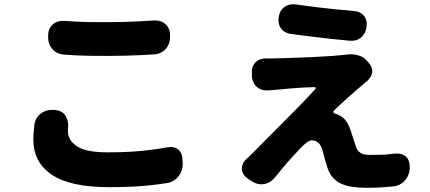

<svg xmlns="http://www.w3.org/2000/svg" viewBox="-20 -834 2040 910"><path d="M208 -663Q208 -698 229.5 -717.5Q251 -737 286 -735Q316 -733 340.5 -731.5Q365 -730 398 -729.5Q431 -729 485 -729Q535 -729 572 -730Q609 -731 641 -733Q673 -735 708 -737Q743 -739 764.5 -719.5Q786 -700 786 -665V-659Q786 -624 764.5 -601Q743 -578 708 -576Q674 -574 641.5 -572.5Q609 -571 572 -570Q535 -569 486 -569Q433 -569 400 -569.5Q367 -570 342 -571.5Q317 -573 286 -575Q251 -577 229.5 -600Q208 -623 208 -658ZM239 -313Q274 -310 289.5 -287Q305 -264 303 -229Q303 -226 302.5 -228.5Q302 -231 302 -229Q302 -227 302 -211Q302 -169 345 -140.5Q388 -112 489 -112Q556 -112 603 -115Q650 -118 689 -123Q728 -128 769 -135Q804 -142 824.5 -125.5Q845 -109 845 -74L846 -58Q846 -23 825 3Q804 29 769 34Q730 40 693.5 44Q657 48 611 50.5Q565 53 495 53Q313 53 225.5 -6Q138 -65 138 -173Q138 -184 139 -199.5Q140 -215 141.5 -228Q143 -241 143 -243Q148 -278 175 -297Q202 -316 239 -313Z M1301 -754Q1306 -785 1328 -801Q1350 -817 1381 -813Q1438 -805 1479 -800Q1520 -795 1561 -791Q1602 -787 1656 -782Q1688 -780 1705 -759Q1722 -738 1717 -705Q1713 -674 1691 -656Q1669 -638 1637 -641Q1583 -646 1541.5 -650.5Q1500 -655 1458 -660.5Q1416 -666 1358 -673Q1327 -678 1311.5 -700Q1296 -722 1301 -754ZM1727 -537Q1747 -515 1744 -491.5Q1741 -468 1718 -448Q1712 -445 1700 -433Q1663 -402 1624.5 -367.5Q1586 -333 1564 -311Q1553 -300 1569 -295Q1574 -294 1577 -293Q1580 -292 1589 -287Q1606 -279 1618 -263.5Q1630 -248 1640 -221Q1647 -202 1653.5 -180.5Q1660 -159 1666 -142Q1678 -100 1727 -100Q1769 -100 1788.5 -100.5Q1808 -101 1820 -102.5Q1832 -104 1850 -106Q1885 -109 1904.5 -91Q1924 -73 1922 -36Q1920 -1 1897 23.5Q1874 48 1839 50Q1806 53 1780 54.5Q1754 56 1716 56Q1640 56 1597.5 37Q1555 18 1535 -30Q1527 -53 1520 -79.5Q1513 -106 1508 -123Q1500 -150 1486 -159.5Q1472 -169 1459 -169Q1447 -169 1432 -157.5Q1417 -146 1399 -126Q1374 -100 1347.5 -70Q1321 -40 1283 7Q1261 34 1230 38.5Q1199 43 1170 23L1156 14Q1128 -6 1126.5 -32.5Q1125 -59 1150 -83Q1154 -86 1152.5 -84.5Q1151 -83 1154 -85.5Q1157 -88 1172 -103Q1194 -125 1230.5 -162Q1267 -199 1310.5 -242.5Q1354 -286 1397 -330Q1440 -374 1473 -410Q1482 -421 1468 -421Q1420 -420 1366 -415.5Q1312 -411 1271 -407Q1261 -406 1260 -406Q1259 -406 1258 -406Q1224 -402 1200.5 -419.5Q1177 -437 1174 -472V-483Q1171 -518 1190.5 -538Q1210 -558 1245 -557Q1249 -557 1246.5 -557Q1244 -557 1247 -557Q1250 -557 1269 -557Q1282 -557 1313 -558Q1344 -559 1386 -560.5Q1428 -562 1472 -564Q1516 -566 1556 -569Q1596 -572 1622 -575Q1622 -575 1625 -575.5Q1628 -576 1628 -576Q1653 -579 1678.5 -571.5Q1704 -564 1720 -545Z"/></svg>

Font: Chiron GoRound TC H
Style: Regular
Weight: 900
Designer: Ryoko NISHIZUKA 西塚涼子 (kana, bopomofo & ideographs); Paul D. Hunt (Latin, Greek & Cyrillic); Sandoll Communications 산돌커뮤니
Foundry: Adobe
Version: Version 1.000;hotconv 1.1.1;makeotfexe 2.6.0